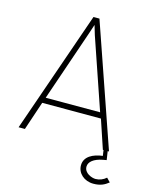

<svg xmlns="http://www.w3.org/2000/svg" viewBox="-135 -823 898 1118"><g transform="rotate(15 314.0 -264.0)"><path d="M32 0H70L128 -173H482L540 0H544L549 34C492 41 440 66 440 120C440 167 481 205 537 205C580 205 604 192 628 173L606 150C588 166 566 175 542 175C521 175 473 159 473 119C473 90 502 66 555 56L577 52L569 0H577L323 -733H287ZM140 -207 286 -633 305 -690 322 -633 468 -207Z"/></g></svg>

Font: Kreadon Extra Light
Style: Regular
Weight: 200
Designer: kohakuno
Foundry: StudioGnu
Version: Version 1.000;Glyphs 3.1.2 (3151)